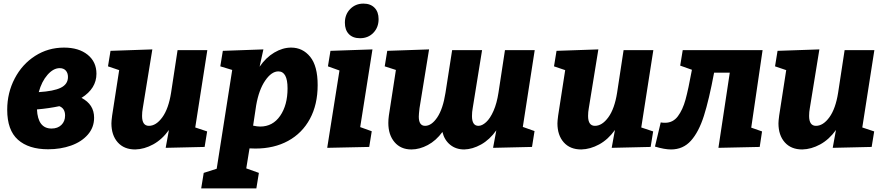

<svg xmlns="http://www.w3.org/2000/svg" viewBox="-20 -815 4905 1065"><path d="M502 -162Q502 -108 467 -68Q432 -28 374 -7.5Q316 13 247 13Q139 13 79.5 -40Q20 -93 20 -206Q20 -300 61.5 -379.5Q103 -459 175 -505Q247 -551 335 -551Q417 -551 466 -511.5Q515 -472 515 -406Q515 -324 432 -272Q502 -236 502 -162ZM195 -304Q278 -309 317.5 -328.5Q357 -348 357 -388Q357 -410 345 -423.5Q333 -437 311 -437Q276 -437 243.5 -400Q211 -363 195 -304ZM341 -174Q341 -214 309 -226Q253 -214 185 -208Q190 -102 266 -102Q300 -102 320.5 -122Q341 -142 341 -174Z M1130 -537 1063 -108 1129 -86 1115 0 899 5 917 -94Q879 -41 829.5 -14Q780 13 730 14Q668 14 633 -25.5Q598 -65 598 -131Q598 -144 602 -174L641 -426L579 -447L593 -533L825 -541L772 -215Q768 -194 768 -172Q768 -117 806 -117Q846 -117 880.5 -164.5Q915 -212 929 -301L965 -537Z M1397 9Q1375 9 1364 8L1346 119L1416 144L1402 230H1096L1110 144L1182 121L1268 -427L1202 -447L1216 -533L1441 -541L1420 -445Q1455 -496 1501.5 -523.5Q1548 -551 1595 -551Q1659 -551 1700.5 -500Q1742 -449 1742 -343Q1742 -235 1699 -155.5Q1656 -76 1578 -33.5Q1500 9 1397 9ZM1401 -231 1384 -118Q1407 -113 1423 -113Q1493 -113 1534 -172.5Q1575 -232 1575 -325Q1575 -419 1524 -419Q1486 -419 1451 -368Q1416 -317 1401 -231Z M1813 -533 2046 -541 1978 -110 2042 -87 2028 0 1795 5 1863 -424 1799 -447ZM1893 -689Q1893 -735 1922.5 -765Q1952 -795 1996 -795Q2035 -795 2057.5 -772Q2080 -749 2080 -709Q2080 -663 2051 -633Q2022 -603 1977 -603Q1937 -603 1915 -626Q1893 -649 1893 -689Z M2946 -537 2880 -111 2945 -88 2931 0 2715 5 2733 -92Q2696 -40 2648.5 -13.5Q2601 13 2555 14Q2509 14 2477 -12Q2445 -38 2434 -83Q2399 -35 2353 -10.5Q2307 14 2262 14Q2203 14 2168.5 -26.5Q2134 -67 2134 -133Q2134 -153 2137 -174L2176 -427L2114 -447L2128 -533L2360 -541L2307 -215Q2303 -181 2303 -168Q2303 -117 2338 -117Q2374 -117 2405.5 -164Q2437 -211 2451 -300L2488 -537H2654L2602 -215Q2598 -194 2598 -171Q2598 -117 2634 -117Q2654 -117 2676.5 -137.5Q2699 -158 2717.5 -200Q2736 -242 2745 -301L2781 -537Z M3604 -537 3537 -108 3603 -86 3589 0 3373 5 3391 -94Q3353 -41 3303.5 -14Q3254 13 3204 14Q3142 14 3107 -25.5Q3072 -65 3072 -131Q3072 -144 3076 -174L3115 -426L3053 -447L3067 -533L3299 -541L3246 -215Q3242 -194 3242 -172Q3242 -117 3280 -117Q3320 -117 3354.5 -164.5Q3389 -212 3403 -301L3439 -537Z M4210 -537 4147 -107 4207 -86 4194 0 3965 5 4028 -412H3941Q3913 -262 3884.5 -172.5Q3856 -83 3812.5 -34.5Q3769 14 3702 14Q3666 14 3613 -2L3645 -136Q3654 -134 3669 -134Q3713 -134 3740 -170Q3767 -206 3782.5 -262.5Q3798 -319 3818 -428L3753 -451L3767 -537Z M4830 -537 4763 -108 4829 -86 4815 0 4599 5 4617 -94Q4579 -41 4529.5 -14Q4480 13 4430 14Q4368 14 4333 -25.5Q4298 -65 4298 -131Q4298 -144 4302 -174L4341 -426L4279 -447L4293 -533L4525 -541L4472 -215Q4468 -194 4468 -172Q4468 -117 4506 -117Q4546 -117 4580.5 -164.5Q4615 -212 4629 -301L4665 -537Z"/></svg>

Font: Bitter Pro ExtraBold
Style: Italic
Weight: 800
Italic angle: -9°
Designer: Sol Matas, and Bitter project Authors
Foundry: Sol Matas
Version: Version 1.010